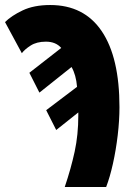

<svg xmlns="http://www.w3.org/2000/svg" viewBox="-40 -745 535 765"><path d="M218 0Q243 -74 257.5 -141Q272 -208 272 -285V-297L184 -227L144 -306L267 -399Q263 -447 245 -478L117 -376L77 -455L204 -554Q182 -579 143 -579Q106 -579 82 -563.5Q58 -548 47 -533L-20 -657Q5 -682 50 -703.5Q95 -725 160 -725Q295 -725 365.5 -620.5Q436 -516 436 -318Q436 -265 429 -206Q422 -147 410 -93Q398 -39 383 0Z"/></svg>

Font: Noto Sans ExtraCondensed Black
Style: Regular
Weight: 900
Width: 2
Designer: Monotype Design Team
Foundry: Monotype Imaging Inc.
Version: Version 2.013; ttfautohint (v1.8.4.7-5d5b)